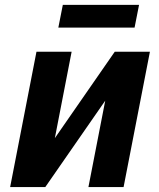

<svg xmlns="http://www.w3.org/2000/svg" viewBox="-20 -756 642 776"><path d="M233.9 -736.3H542L523.9 -644.5H215.8ZM127.4 -546.9H269.5L201.7 -197.8L443.8 -546.9H585.9L479.5 0H337.4L405.3 -349.1L163.1 0H21Z"/></svg>

Font: Hack
Style: Bold Italic
Weight: 700
Italic angle: -11°
Monospace: yes
Designer: Christopher Simpkins
Foundry: Christopher Simpkins
Version: Version 2.017; ttfautohint (v1.4.1) -l 4 -r 80 -G 350 -x 0 -